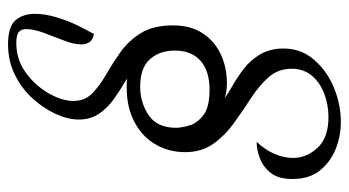

<svg xmlns="http://www.w3.org/2000/svg" viewBox="-210 -548 846 465"><g transform="rotate(-90 212.5 -316.0)"><path d="M149 87Q114 87 82.5 74Q51 61 31 35.5Q11 10 11 -30Q11 -64 25.5 -82.5Q40 -101 61 -109Q82 -117 101 -117Q82 -97 72 -74Q62 -51 62 -29Q62 4 86.5 30.5Q111 57 161 57Q190 57 217 47Q244 37 261 17Q278 -3 278 -32Q278 -65 257.5 -88Q237 -111 207 -130.5Q177 -150 147 -171.5Q117 -193 96.5 -221.5Q76 -250 76 -290Q76 -332 97 -365.5Q118 -399 157.5 -417Q197 -435 254 -431Q230 -445 207 -461Q184 -477 169.5 -498Q155 -519 155 -548Q155 -574 168.5 -603.5Q182 -633 206 -659.5Q230 -686 263.5 -702.5Q297 -719 337 -719Q380 -719 395.5 -701Q411 -683 411 -654Q411 -630 403 -603Q395 -576 383.5 -552Q372 -528 362 -511Q347 -514 342 -522.5Q337 -531 337 -541Q337 -560 346.5 -584Q356 -608 365 -632.5Q374 -657 374 -675Q374 -687 367 -693Q360 -699 340 -699Q300 -699 268.5 -676Q237 -653 218.5 -620.5Q200 -588 200 -561Q200 -533 218.5 -515Q237 -497 264 -481.5Q291 -466 318.5 -446.5Q346 -427 364.5 -397Q383 -367 383 -320Q383 -276 363.5 -247Q344 -218 312.5 -203.5Q281 -189 243 -189Q231 -189 222.5 -190.5Q214 -192 207 -194Q218 -186 237.5 -175Q257 -164 278 -148Q299 -132 313 -108Q327 -84 327 -52Q327 -9 299.5 22.5Q272 54 231.5 70.5Q191 87 149 87ZM227 -231Q273 -231 297.5 -253Q322 -275 322 -315Q322 -352 301 -375.5Q280 -399 235 -399Q196 -399 165.5 -378.5Q135 -358 135 -312Q135 -300 140.5 -280.5Q146 -261 165.5 -246Q185 -231 227 -231Z"/></g></svg>

Font: Dancing Script Medium
Style: Regular
Weight: 500
Designer: Pablo Impallari
Foundry: Pablo Impallari
Version: Version 2.000